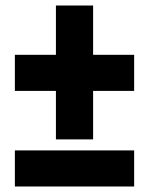

<svg xmlns="http://www.w3.org/2000/svg" viewBox="-20 -677 541 697"><path d="M318 -478V-657H183V-478H34V-347H183V-171H318V-347H467V-478ZM34 0H467V-131H34Z"/></svg>

Font: Noto Sans UI Condensed Black
Style: Italic
Weight: 900
Width: 3
Italic angle: -192°
Designer: Monotype Design Team
Foundry: Monotype Imaging Inc.
Version: Version 1.901